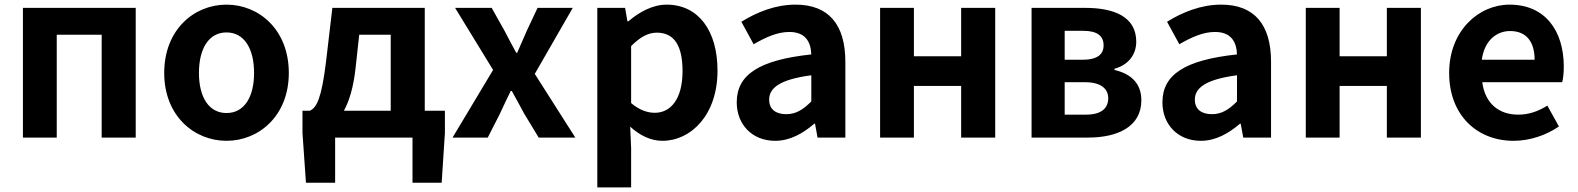

<svg xmlns="http://www.w3.org/2000/svg" viewBox="-20 -594 6814 829"><path d="M79 0H225V-444H419V0H566V-560H79Z M958 14C1098 14 1227 -94 1227 -279C1227 -466 1098 -574 958 -574C818 -574 689 -466 689 -279C689 -94 818 14 958 14ZM958 -106C882 -106 839 -174 839 -279C839 -385 882 -454 958 -454C1034 -454 1077 -385 1077 -279C1077 -174 1034 -106 958 -106Z M1531 -444H1667V-116H1465C1488 -158 1506 -217 1515 -298ZM1814 -116V-560H1415L1388 -330C1368 -166 1347 -131 1319 -116H1286V-20L1301 195H1427V0H1761V195H1887L1901 -20V-116Z M1934 0H2086L2138 -102C2154 -136 2169 -169 2185 -201H2190C2208 -169 2226 -135 2244 -102L2306 0H2464L2289 -275L2453 -560H2301L2254 -460C2241 -429 2226 -397 2213 -366H2209C2192 -397 2175 -429 2159 -460L2103 -560H1945L2109 -292Z M2559 215H2705V45L2701 -47C2744 -8 2791 14 2840 14C2963 14 3078 -97 3078 -289C3078 -461 2996 -574 2858 -574C2798 -574 2740 -542 2693 -502H2689L2679 -560H2559ZM2807 -107C2777 -107 2741 -118 2705 -149V-395C2744 -434 2778 -453 2816 -453C2893 -453 2927 -394 2927 -287C2927 -165 2875 -107 2807 -107Z M3327 14C3391 14 3447 -18 3496 -60H3499L3510 0H3630V-327C3630 -489 3557 -574 3415 -574C3327 -574 3247 -541 3181 -500L3234 -403C3286 -433 3336 -456 3388 -456C3457 -456 3481 -414 3483 -359C3258 -335 3161 -272 3161 -152C3161 -57 3227 14 3327 14ZM3375 -101C3332 -101 3301 -120 3301 -164C3301 -214 3347 -251 3483 -269V-156C3448 -121 3417 -101 3375 -101Z M3780 0H3926V-223H4130V0H4277V-560H4130V-351H3926V-560H3780Z M4434 0H4678C4806 0 4908 -47 4908 -161C4908 -237 4860 -276 4792 -292V-297C4856 -315 4886 -362 4886 -414C4886 -522 4790 -560 4666 -560H4434ZM4577 -336V-461H4656C4719 -461 4745 -438 4745 -398C4745 -360 4719 -336 4654 -336ZM4577 -99V-239H4666C4734 -239 4765 -210 4765 -170C4765 -127 4736 -99 4669 -99Z M5165 14C5229 14 5285 -18 5334 -60H5337L5348 0H5468V-327C5468 -489 5395 -574 5253 -574C5165 -574 5085 -541 5019 -500L5072 -403C5124 -433 5174 -456 5226 -456C5295 -456 5319 -414 5321 -359C5096 -335 4999 -272 4999 -152C4999 -57 5065 14 5165 14ZM5213 -101C5170 -101 5139 -120 5139 -164C5139 -214 5185 -251 5321 -269V-156C5286 -121 5255 -101 5213 -101Z M5618 0H5764V-223H5968V0H6115V-560H5968V-351H5764V-560H5618Z M6515 14C6585 14 6656 -10 6711 -48L6661 -138C6621 -113 6581 -99 6535 -99C6452 -99 6392 -147 6380 -239H6725C6729 -252 6732 -279 6732 -306C6732 -461 6652 -574 6498 -574C6364 -574 6237 -461 6237 -279C6237 -95 6359 14 6515 14ZM6378 -336C6389 -418 6441 -460 6500 -460C6572 -460 6606 -412 6606 -336Z"/></svg>

Font: Noto Sans CJK KR Bold
Style: Regular
Weight: 700
Designer: Ryoko NISHIZUKA (kana & ideographs); Paul D. Hunt (Latin, Greek & Cyrillic); Wenlong ZHANG (bopomofo); Sandoll Communica
Foundry: Adobe Systems Incorporated
Version: Version 1.004;PS 1.004;hotconv 1.0.82;makeotf.lib2.5.63406